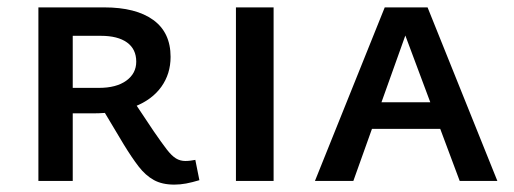

<svg xmlns="http://www.w3.org/2000/svg" viewBox="-20 -490 1391 520"><path d="M84 0V-470H262Q348 -470 395 -436Q442 -402 442 -336Q442 -290 417 -255Q392 -220 345 -201.5Q298 -183 232 -183H132V-252H248Q295 -252 322 -271.5Q349 -291 349 -323Q349 -357 324 -375Q299 -393 253 -393H177V0ZM452 10Q419 10 396.5 -2.5Q374 -15 355.5 -39Q337 -63 315 -99L257 -196L336 -225L396 -135Q418 -103 431.5 -85.5Q445 -68 456.5 -61Q468 -54 482 -54Q489 -54 496.5 -55Q504 -56 509 -57L520 -2Q500 4 484 7Q468 10 452 10Z M619 0V-470H721V0Z M833 0 1022 -470H1138L1327 0H1225L1065 -428H1090L937 0ZM933 -141 956 -213H1183L1217 -141Z"/></svg>

Font: Ysabeau SC SemiBold
Style: Regular
Weight: 600
Designer: Christian Thalmann (Catharsis Fonts)
Version: Version 2.001;gftools[0.9.30]; featfreeze: smcp